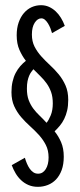

<svg xmlns="http://www.w3.org/2000/svg" viewBox="-20 -702 305 735"><path d="M189 -199.2Q204.1 -180.7 214.1 -157.2Q224.1 -133.8 224.1 -102.1Q224.1 -72.8 216.1 -51Q208 -29.3 194.6 -15.1Q181.2 -1 163.1 6.1Q145 13.2 125 13.2Q105 13.2 89.1 6.3Q73.2 -0.5 60.8 -12.2Q48.3 -23.9 39.6 -38.8Q30.8 -53.7 24.9 -69.8L75.2 -98.1Q78.6 -86.4 83.3 -75.4Q87.9 -64.5 94 -55.9Q100.1 -47.4 107.9 -42.2Q115.7 -37.1 126 -37.1Q144 -37.1 155 -54.4Q166 -71.8 166 -99.1Q166 -126.5 155.5 -147Q145 -167.5 129.2 -185.1Q113.3 -202.6 95 -219Q76.7 -235.4 60.8 -253.9Q44.9 -272.5 34.4 -295.4Q23.9 -318.4 23.9 -349.1Q23.9 -371.6 28.1 -389.6Q32.2 -407.7 39.8 -422.4Q47.4 -437 57.4 -448.5Q67.4 -460 79.1 -469.2Q64.9 -487.3 54.4 -511Q43.9 -534.7 43.9 -566.9Q43.9 -594.7 51.5 -616.2Q59.1 -637.7 71.8 -652.3Q84.5 -667 101.3 -674.6Q118.2 -682.1 137.2 -682.1Q153.3 -682.1 167.5 -675.8Q181.6 -669.4 193.1 -658.7Q204.6 -647.9 213.4 -633.5Q222.2 -619.1 228 -603L179.2 -575.2Q176.8 -584 172.9 -594Q168.9 -604 163.6 -612.5Q158.2 -621.1 151.9 -626.5Q145.5 -631.8 138.2 -631.8Q124 -631.8 113 -615.2Q102.1 -598.6 102.1 -569.8Q102.1 -543.5 112.3 -523.4Q122.6 -503.4 138.2 -486.1Q153.8 -468.8 171.6 -452.4Q189.5 -436 205.1 -417Q220.7 -397.9 231 -374.5Q241.2 -351.1 241.2 -319.8Q241.2 -296.9 237.1 -279.1Q232.9 -261.2 225.8 -246.8Q218.8 -232.4 209.2 -220.9Q199.7 -209.5 189 -199.2ZM182.1 -306.2Q182.1 -331.5 175.5 -349.9Q168.9 -368.2 158.4 -382.8Q147.9 -397.5 134.8 -410.2Q121.6 -422.9 107.9 -437Q104 -432.6 99.6 -426.5Q95.2 -420.4 91.6 -411.9Q87.9 -403.3 85.4 -391.4Q83 -379.4 83 -362.8Q83 -336.9 89.8 -318.8Q96.7 -300.8 107.4 -286.4Q118.2 -272 131.6 -259.3Q145 -246.6 158.2 -231.9Q166.5 -241.7 174.3 -260.7Q182.1 -279.8 182.1 -306.2Z"/></svg>

Font: Stint Ultra Condensed
Style: Regular
Weight: 400
Width: 1
Designer: Astigmatic (AOETI)
Foundry: Astigmatic (AOETI)
Version: Version 1.000